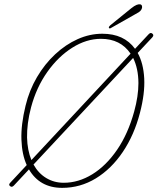

<svg xmlns="http://www.w3.org/2000/svg" viewBox="-20 -870 743 905"><path d="M28.5 8Q18 1.5 28.5 -9L106 -92Q83.5 -141 81 -211.5Q78.5 -282 100.5 -372Q118 -444.5 154.2 -506.2Q190.5 -568 239.8 -614Q289 -660 346 -685.5Q403 -711 462.5 -711Q564.5 -711 616.5 -640L680 -708Q690 -719 698 -711.5Q707.5 -704.5 697.5 -693.5L629 -620.5Q656 -572 659.8 -500.5Q663.5 -429 639.5 -337.5Q612.5 -233.5 558.8 -153.8Q505 -74 431.8 -29.2Q358.5 15.5 273 15.5Q167.5 15.5 116.5 -71.5L45 5Q36 14 28.5 8ZM107.5 -222Q109 -162 128 -115.5L595.5 -617Q548 -687 456 -687Q387 -687 320.8 -645.2Q254.5 -603.5 203 -530.8Q151.5 -458 126.5 -364.5Q116 -325 111.5 -289.2Q107 -253.5 107.5 -222ZM280.5 -8.5Q350 -8.5 415 -48.5Q480 -88.5 531.8 -163.8Q583.5 -239 612.5 -344.5Q632.5 -417 632.5 -478.5Q632 -547.5 607.5 -597L138 -94.5Q161 -53 198 -30.8Q235 -8.5 280.5 -8.5ZM598 -830.5Q613.5 -843 624 -847Q634.5 -851 641 -849.5Q648 -848 649.5 -840.8Q651 -833.5 647 -826Q641.5 -816.5 633.8 -812.2Q626 -808 615 -801.5L502 -737.5Q496 -734 493.5 -738.5Q492 -741 494.2 -744.5Q496.5 -748 499.5 -750.5Z"/></svg>

Font: Fraunces 144pt S100 Thin
Style: Italic
Weight: 100
Italic angle: -16°
Version: Version 1.000; ttfautohint (v1.8.3)